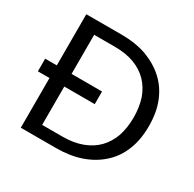

<svg xmlns="http://www.w3.org/2000/svg" viewBox="-153 -859 1031 1021"><g transform="rotate(30 362.5 -348.5)"><path d="M313 -696.8Q398.4 -696.8 466.8 -672.9Q536.1 -646.5 583 -603Q631.3 -558.6 657.2 -493.2Q682.1 -430.7 682.1 -347.2Q682.1 -264.6 657.2 -202.1Q630.9 -135.3 583 -92.8Q535.2 -48.3 466.8 -23.9Q398.4 0 313 0H96.2V-305.2H24.9V-382.8H96.2V-696.8ZM187 -69.8H313Q379.9 -69.8 433.1 -89.8Q485.4 -109.9 519 -145Q553.7 -181.2 571.8 -231.9Q588.9 -284.2 588.9 -347.2Q588.9 -409.7 571.8 -461.9Q553.7 -512.7 519 -548.8Q485.4 -584 433.1 -604Q382.3 -623 313 -623H187V-382.8H374V-305.2H187Z"/></g></svg>

Font: PoppinsZ
Style: Regular
Weight: 400
Designer: Ninad Kale (Devanagari), Jonny Pinhorn (Latin)
Foundry: Indian Type Foundry
Version: Version 3.002;FEAKit 1.0